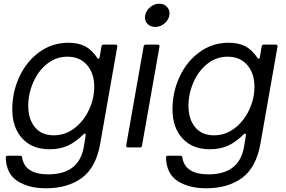

<svg xmlns="http://www.w3.org/2000/svg" viewBox="-20 -793 1537 1033"><path d="M11 55Q11 45 21 45H89Q98 45 99 54Q113 145 240 145Q405 145 431 -3L441 -65V-68Q441 -73 437.5 -74Q434 -75 430 -71Q384 -26 342 -8Q300 10 247 10Q153 10 99.5 -48.5Q46 -107 46 -205Q46 -298 84.5 -380.5Q123 -463 192 -513Q261 -563 348 -563Q401 -563 437 -544.5Q473 -526 503 -482Q506 -477 510 -477Q514 -477 516 -485L526 -544Q528 -553 537 -553H602Q607 -553 609.5 -550Q612 -547 611 -542L519 -19Q496 109 420 164.5Q344 220 227 220Q135 220 74.5 181.5Q14 143 11 55ZM487 -326Q487 -399 448 -443.5Q409 -488 343 -488Q282 -488 234 -450Q186 -412 159 -350.5Q132 -289 132 -224Q132 -152 168 -108.5Q204 -65 269 -65Q331 -65 380.5 -103Q430 -141 458.5 -201.5Q487 -262 487 -326Z M744 -9Q743 0 733 0H668Q663 0 660.5 -3Q658 -6 659 -11L753 -544Q755 -553 764 -553H829Q834 -553 836.5 -550Q839 -547 838 -542ZM760 -699Q760 -728 783.5 -750.5Q807 -773 837 -773Q861 -773 876.5 -758Q892 -743 892 -721Q892 -692 868.5 -670Q845 -648 815 -648Q791 -648 775.5 -662.5Q760 -677 760 -699Z M873 55Q873 45 883 45H951Q960 45 961 54Q975 145 1102 145Q1267 145 1293 -3L1303 -65V-68Q1303 -73 1299.5 -74Q1296 -75 1292 -71Q1246 -26 1204 -8Q1162 10 1109 10Q1015 10 961.5 -48.5Q908 -107 908 -205Q908 -298 946.5 -380.5Q985 -463 1054 -513Q1123 -563 1210 -563Q1263 -563 1299 -544.5Q1335 -526 1365 -482Q1368 -477 1372 -477Q1376 -477 1378 -485L1388 -544Q1390 -553 1399 -553H1464Q1469 -553 1471.5 -550Q1474 -547 1473 -542L1381 -19Q1358 109 1282 164.5Q1206 220 1089 220Q997 220 936.5 181.5Q876 143 873 55ZM1349 -326Q1349 -399 1310 -443.5Q1271 -488 1205 -488Q1144 -488 1096 -450Q1048 -412 1021 -350.5Q994 -289 994 -224Q994 -152 1030 -108.5Q1066 -65 1131 -65Q1193 -65 1242.5 -103Q1292 -141 1320.5 -201.5Q1349 -262 1349 -326Z"/></svg>

Font: Open Sauce Two
Style: Italic
Weight: 400
Italic angle: -10°
Designer: Alfredo Marco Pradil
Foundry: Creative Sauce Fz LLC
Version: Version 1.477